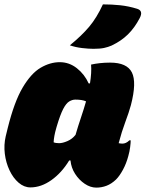

<svg xmlns="http://www.w3.org/2000/svg" viewBox="-20 -846 665 877"><path d="M253 -562Q296 -562 331 -534.5Q366 -507 385 -465H391Q399 -515 396 -551Q414 -555 436 -557.5Q458 -560 483 -560Q560 -560 582.5 -515Q605 -470 578 -366Q569 -333 552.5 -289Q536 -245 522 -192Q532 -190 539 -190Q556 -190 571 -205H577Q577 -194 574.5 -174Q572 -154 566 -133Q557 -99 541.5 -70.5Q526 -42 510 -26Q489 -6 466.5 2.5Q444 11 420 11Q393 11 367 -6.5Q341 -24 323 -52Q305 -80 302 -113H296Q262 -57 215 -23.5Q168 10 119 10Q90 10 65 -11.5Q40 -33 23.5 -68Q7 -103 2 -143.5Q-3 -184 6 -223L15 -260Q45 -381 83.5 -446Q122 -511 165.5 -536.5Q209 -562 253 -562ZM225 -196Q234 -192 250 -192Q266 -192 288 -201.5Q310 -211 325 -230Q337 -271 350 -309.5Q363 -348 373 -383Q356 -391 324 -391Q310 -391 296 -382.5Q282 -374 268.5 -348Q255 -322 239 -268L237 -261Q226 -223 225 -196ZM450 -826Q491 -826 529 -822Q567 -818 606 -806Q636 -797 618 -763Q595 -719 564.5 -689Q534 -659 490 -638Q474 -631 455.5 -627Q437 -623 407 -623Q385 -623 355 -626.5Q325 -630 299 -639Q353 -683 387.5 -724Q422 -765 450 -826Z"/></svg>

Font: Recursive Mn Csl St XBk
Style: Italic
Weight: 1000
Italic angle: -15°
Monospace: yes
Version: Version 1.079;hotconv 1.0.112;makeotfexe 2.5.65598; ttfautoh